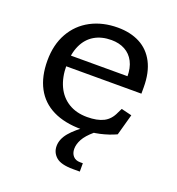

<svg xmlns="http://www.w3.org/2000/svg" viewBox="-134 -638 888 962"><g transform="rotate(20 310.0 -157.5)"><path d="M55.3 -253.7Q55.3 -338.2 90.4 -400.5Q125.5 -462.8 188.3 -496.1Q251.2 -529.3 331.8 -529.3Q399.2 -529.3 449.3 -503.2Q499.5 -477 527.1 -424Q554.7 -371 554.7 -292.3V-258.5H135.3V-316.8H481L459.5 -294.7V-314.7Q459.5 -361.2 442.7 -393.7Q425.8 -426.2 394.9 -443Q364 -459.8 322.8 -459.8Q270.3 -459.8 232.2 -437.3Q194.2 -414.8 173.8 -370.8Q153.5 -326.7 153.5 -263.7Q153.5 -200.3 175.2 -153.5Q197 -106.7 238.7 -81Q280.3 -55.3 338.5 -55.3Q392.2 -55.3 425.7 -72.3Q459.2 -89.3 476.7 -129.5L488.2 -153L544.2 -139.3L513 -26.5Q474.8 -8.7 428.6 1.7Q382.3 12 332.7 12Q243 12 180.9 -18.8Q118.8 -49.5 87.1 -109Q55.3 -168.5 55.3 -253.7ZM245 133.2Q245 96.2 274.3 61.1Q303.7 26 359.7 -11.7L398.2 6.8Q362 37.7 347.5 64.4Q333 91.2 333 116Q333 139.7 346.2 154.6Q359.5 169.5 383.7 169.5H398.2V214H361.8Q297.7 214 271.3 191Q245 168 245 133.2Z"/></g></svg>

Font: Monaspace Xenon Var ExtraLight
Style: Regular
Weight: 200
Designer: Riley Cran and the Lettermatic Team
Version: Version 1.200 (Monaspace Xenon Var)